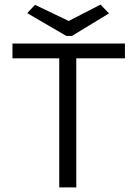

<svg xmlns="http://www.w3.org/2000/svg" viewBox="-20 -813 603 833"><path d="M237 0V-560H34V-624H522V-560H311V0ZM416 -793 453 -755 292 -657H268L98 -756L132 -792L278 -722Z"/></svg>

Font: Inconsolata SemiExpanded Thin
Style: Regular
Weight: 100
Width: 6
Monospace: yes
Designer: Raph Levien, Cyreal, Brenton Simpson
Foundry: Raph Levien, Cyreal, Google
Version: Version 3.100; ttfautohint (v1.8.4.7-5d5b)